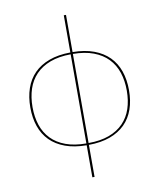

<svg xmlns="http://www.w3.org/2000/svg" viewBox="-95 -774 846 1027"><g transform="rotate(-10 328.5 -260.0)"><path d="M60.5 0ZM334.5 -700V-498Q400.5 -497.5 449.8 -479.2Q499 -461 531.8 -428Q564.5 -395 580.5 -348.5Q596.5 -302 596.5 -245Q596.5 -188 580.5 -142Q564.5 -96 531.8 -63.2Q499 -30.5 449.8 -12.5Q400.5 5.5 334.5 6V180H322.5V6Q256 5.5 206.8 -12.5Q157.5 -30.5 125 -63.2Q92.5 -96 76.5 -142Q60.5 -188 60.5 -245Q60.5 -302 76.5 -348.5Q92.5 -395 125 -428Q157.5 -461 206.8 -479.2Q256 -497.5 322.5 -498V-700ZM72.5 -245Q72.5 -191 87.2 -146.8Q102 -102.5 132.8 -70.8Q163.5 -39 210.8 -21.5Q258 -4 322.5 -4V-488Q258 -487.5 210.8 -469.8Q163.5 -452 132.8 -420Q102 -388 87.2 -343.5Q72.5 -299 72.5 -245ZM584.5 -245Q584.5 -299 569.8 -343.5Q555 -388 524.2 -420Q493.5 -452 446.2 -469.8Q399 -487.5 334.5 -488V-4Q399 -4 446.2 -21.5Q493.5 -39 524.2 -70.8Q555 -102.5 569.8 -146.8Q584.5 -191 584.5 -245Z"/></g></svg>

Font: Lato Hairline
Style: Regular
Weight: 100
Designer: Lukasz Dziedzic
Foundry: tyPoland Lukasz Dziedzic
Version: Version 2.007; 2014-02-27